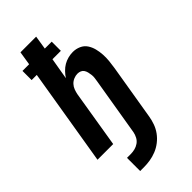

<svg xmlns="http://www.w3.org/2000/svg" viewBox="-291 -801 1082 1082"><g transform="rotate(-45 250.0 -260.0)"><path d="M127 215V110H156Q173 110 189.5 106Q206 102 220.5 92Q235 82 243.5 66Q252 50 255 34L313 -314Q315 -326 316.5 -338Q318 -350 316.5 -361.5Q315 -373 312.5 -384Q310 -395 304 -404.5Q298 -414 287.5 -418.5Q277 -423 265 -423Q250 -423 234.5 -416.5Q219 -410 208 -398Q197 -386 191.5 -371Q186 -356 183 -341L127 0H2L98 -580H57V-653H110L123 -735H248L235 -653H290V-580H223L201 -451Q212 -468 226.5 -483Q241 -498 258 -508Q275 -518 294.5 -523Q314 -528 333 -528Q358 -528 380.5 -518Q403 -508 416 -488.5Q429 -469 435 -445.5Q441 -422 442.5 -397Q444 -372 441.5 -347Q439 -322 435 -297L380 34Q376 59 367 84Q358 109 342 131Q326 153 304 170Q282 187 257 197Q232 207 206.5 211Q181 215 156 215Z"/></g></svg>

Font: Iosevka SS18 Extrabold
Style: Italic
Weight: 800
Italic angle: -9°
Monospace: yes
Designer: Belleve Invis
Foundry: Belleve Invis
Version: Version 25.1.1; ttfautohint (v1.8.4)